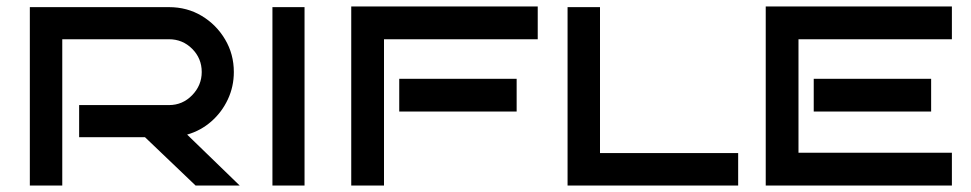

<svg xmlns="http://www.w3.org/2000/svg" viewBox="-20 -572 2994 592"><path d="M719 0H583L427 -149H224V-248H501Q543 -248 572.5 -278.5Q602 -309 602 -350Q602 -392 572.5 -421.5Q543 -451 501 -451H172V0H72V-550H501Q557 -550 602 -523Q647 -496 674 -450.5Q701 -405 701 -350Q701 -305 682.5 -265.5Q664 -226 631.5 -197.5Q599 -169 557 -157Z M919 0H820V-550H919Z M1638 -451H1164V0H1063V-552H1638ZM1573 -228H1211V-329H1573ZM2256 0H1730V-550H1830V-100H2256Z M2915 0H2341V-552H2915V-451H2442V-101H2915ZM2851 -228H2489V-329H2851Z"/></svg>

Font: Bruno Ace SC
Style: Regular
Weight: 400
Version: Version 1.100; ttfautohint (v1.8.4.7-5d5b);gftools[0.9.27]